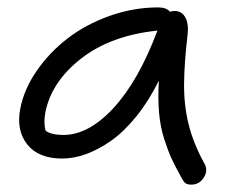

<svg xmlns="http://www.w3.org/2000/svg" viewBox="-20 -418 652 521"><path d="M148.9 12.2Q84 12.2 53.7 -26.4Q23.4 -64.9 35.2 -124Q45.4 -176.3 79.6 -225.8Q113.8 -275.4 163.1 -313.5Q212.4 -351.6 277.3 -374.8Q342.3 -397.9 409.2 -397.9Q432.1 -397.9 440.9 -386.2Q448.7 -388.2 454.1 -388.2Q473.6 -388.2 483.2 -370.1Q492.7 -352.1 488.8 -321.8Q480 -247.6 479.5 -189.9Q479 -132.3 491.9 -80.3Q504.9 -28.3 534.2 24.9Q545.4 43.5 533.4 63.2Q521.5 83 499 83Q487.8 83 482.4 78.4Q477.1 73.7 471.2 62Q454.6 31.7 445.3 11.7Q436 -8.3 425.5 -41Q415 -73.7 411.6 -112.5Q408.2 -151.4 411.1 -199.2Q383.8 -144 349.9 -102.1Q315.9 -60.1 281.2 -35.9Q246.6 -11.7 213.4 0.2Q180.2 12.2 148.9 12.2ZM103 -112.8Q97.7 -83 104 -63Q119.6 -51.8 151.9 -51.8Q220.7 -51.8 288.3 -125.2Q356 -198.7 407.2 -335Q280.3 -321.8 200 -259Q119.6 -196.3 103 -112.8Z"/></svg>

Font: Shantell Sans Irregular Bouncy
Style: Italic
Weight: 300
Italic angle: -11.31°
Designer: Stephen Nixon, Anya Danilova, Shantell Martin
Foundry: Arrow Type
Version: Version 1.006;[9816181b4]